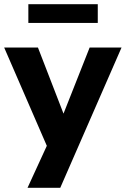

<svg xmlns="http://www.w3.org/2000/svg" viewBox="-23 -721 603 921"><path d="M109 180 217 -55V14L-3 -493H159L294 -144H269L407 -493H560L266 180ZM113 -611V-701H446V-611Z"/></svg>

Font: Nunito Sans 11pt ExtraBold
Style: Regular
Weight: 800
Version: Version 3.101;gftools[0.9.27]